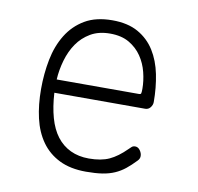

<svg xmlns="http://www.w3.org/2000/svg" viewBox="-68 -631 736 712"><g transform="rotate(10 300.0 -275.0)"><path d="M464 -114Q475 -114 482.5 -103.5Q490 -93 490 -82Q490 -77 488 -72.5Q486 -68 482 -64Q463 -44 445.5 -30Q428 -16 407.5 -7Q387 2 361.5 6Q336 10 300 10Q241 10 199.5 -10.5Q158 -31 132 -67.5Q106 -104 94.5 -154Q83 -204 83 -263Q83 -321 93.5 -374.5Q104 -428 129.5 -469.5Q155 -511 196.5 -535.5Q238 -560 300 -560Q358 -560 397 -538Q436 -516 459.5 -478.5Q483 -441 493 -391.5Q503 -342 503 -288Q503 -277 495.5 -267.5Q488 -258 476 -258H134Q137 -206 148.5 -165Q160 -124 181 -96.5Q202 -69 232.5 -54.5Q263 -40 302 -40Q348 -40 378.5 -54Q409 -68 441 -100Q446 -105 451 -109.5Q456 -114 464 -114ZM134 -308H445Q450 -308 451.5 -311.5Q453 -315 453 -329Q453 -359 445 -391Q437 -423 419 -449.5Q401 -476 372 -493Q343 -510 300 -510Q257 -510 226.5 -492Q196 -474 176.5 -445.5Q157 -417 146.5 -380.5Q136 -344 134 -308Z"/></g></svg>

Font: Maple Mono NL Thin
Style: Regular
Weight: 250
Monospace: yes
Designer: subframe7536
Version: Version 7.000